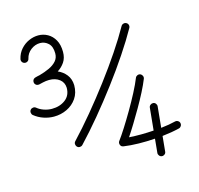

<svg xmlns="http://www.w3.org/2000/svg" viewBox="-135 -932 1328 1283"><g transform="rotate(-15 529.0 -291.0)"><path d="M385.3 -404.3Q385.3 -351.1 359.4 -313.5Q333.5 -275.9 291.5 -255.9Q249.5 -235.8 201.2 -235.8Q165.5 -235.8 130.1 -247.8Q94.7 -259.8 65.9 -283.2Q58.1 -290 56.9 -301.3Q55.7 -312.5 62.5 -320.8Q69.3 -329.1 80.6 -330.3Q91.8 -331.5 100.1 -324.7Q120.6 -307.6 147.5 -298.6Q174.3 -289.6 201.2 -289.6Q256.3 -289.6 294.4 -318.4Q332.5 -347.2 332.5 -400.4Q331.1 -438 303 -459.5Q274.9 -481 231.4 -481Q220.7 -481 209.7 -479.5Q198.7 -478 188 -475.6Q177.7 -473.1 165 -470.2Q163.1 -469.7 161.1 -469.2Q157.2 -468.3 153.3 -468.8Q139.6 -469.2 132.3 -481Q132.3 -481 131.8 -481.4Q131.8 -481.9 131.3 -482.4Q129.9 -485.4 128.9 -488.8Q127.9 -492.7 128.4 -496.6Q129.4 -510.7 140.6 -517.6Q140.6 -517.6 141.1 -518.1Q141.6 -518.1 142.1 -518.6Q145 -520 148.4 -521Q155.3 -522.9 163.1 -524.9Q170.9 -526.9 179.2 -528.3Q216.8 -538.6 248.3 -553.2Q279.8 -567.9 298.8 -589.4Q317.9 -610.8 317.9 -642.1Q317.9 -689.9 293.5 -712.4Q269 -734.9 237.3 -734.9Q202.6 -734.9 173.1 -712.4Q143.6 -689.9 135.3 -653.8Q133.3 -643.1 123.8 -637.2Q114.3 -631.3 103.5 -633.8Q92.8 -636.2 86.9 -645.5Q81.1 -654.8 83.5 -665.5Q92.3 -704.1 116.5 -731.4Q140.6 -758.8 173.1 -773.2Q205.6 -787.6 238.8 -787.6Q272.9 -787.6 303 -771Q333 -754.4 351.8 -721.2Q370.6 -688 370.6 -638.2Q370.6 -596.7 351.3 -568.1Q332 -539.6 302.7 -521Q337.4 -506.3 360.6 -477.1Q383.8 -447.8 385.3 -404.3ZM296.9 -2.4Q289.1 -9.8 288.3 -21.2Q287.6 -32.7 295.4 -40.5Q360.8 -109.9 431.2 -194.6Q501.5 -279.3 569.3 -369.1Q637.2 -459 695.1 -545.2Q752.9 -631.3 793 -703.1Q798.3 -712.9 809.3 -716.1Q820.3 -719.2 829.6 -713.9Q839.4 -708.5 842.3 -698Q845.2 -687.5 839.8 -677.7Q798.3 -603.5 739.7 -515.9Q681.2 -428.2 612.5 -337.2Q543.9 -246.1 472.7 -160.4Q401.4 -74.7 334.5 -3.9Q327.1 3.9 315.9 4.6Q304.7 5.4 296.9 -2.4ZM863.3 -151.9Q874 -151.4 881.1 -142.6Q888.2 -133.8 887.2 -123L873 22Q930.7 15.6 973.1 4.9Q983.9 2.4 993.7 8.3Q1003.4 14.2 1005.4 24.4Q1007.8 35.2 1002 44.7Q996.1 54.2 985.8 56.6Q934.1 69.3 867.7 76.7L857.4 182.1Q856.9 192.9 848.1 200Q839.4 207 828.6 206.1Q817.9 205.1 810.8 196.3Q803.7 187.5 804.7 177.2L814 81.1Q757.3 85 701.2 84Q645 83 597.7 76.2Q595.7 75.7 592.3 74.7Q588.9 73.7 586.9 72.8Q577.6 66.9 575.2 55.2Q572.8 43.5 579.6 34.2Q601.1 5.4 631.1 -41.7Q661.1 -88.9 693.1 -143.6Q725.1 -198.2 752.7 -251.2Q780.3 -304.2 796.4 -344.7Q800.3 -354.5 810.3 -358.9Q820.3 -363.3 831.1 -359.4Q840.8 -355 845.2 -345Q849.6 -335 845.7 -324.7Q830.6 -286.6 806.6 -240Q782.7 -193.4 754.6 -144.8Q726.6 -96.2 699.2 -51.5Q671.9 -6.8 648.9 27.3Q730 32.7 819.3 26.4L834.5 -127.9Q835.4 -138.7 844.2 -145.8Q853 -152.8 863.3 -151.9Z"/></g></svg>

Font: Mikhak Regular
Style: Regular
Weight: 400
Designer: Amin Abedi
Version: Version 3.3